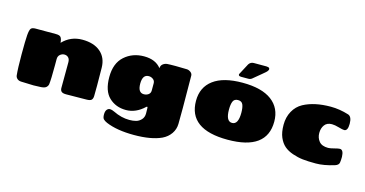

<svg xmlns="http://www.w3.org/2000/svg" viewBox="-90 -1144 3364 1768"><g transform="rotate(15 1592.0 -260.0)"><path d="M494 -43 495 -287Q495 -317 480 -332Q465 -347 442.5 -347Q420 -347 401.5 -331.5Q383 -316 383 -288V-227Q383 -95 377 -47Q374 -30 360 -17Q346 -4 310.5 -1.5Q275 1 240 1Q205 1 121 -3Q97 -4 83 -17Q69 -30 67 -47Q60 -112 60 -246Q60 -380 64 -429.5Q68 -479 79 -494Q90 -509 124 -509H319Q353 -509 364.5 -494Q376 -479 379 -443V-442Q456 -522 566.5 -522Q677 -522 740 -468Q803 -414 804.5 -319Q806 -224 806 -149Q806 -74 805 -48Q804 -22 791.5 -10.5Q779 1 743 1L551 3Q519 3 506.5 -8.5Q494 -20 494 -43Z M1244 -356Q1185 -356 1185 -269.5Q1185 -183 1242 -183Q1267 -183 1285.5 -196.5Q1304 -210 1304 -235V-304Q1304 -328 1285.5 -342Q1267 -356 1244 -356ZM1620 -461 1622 -154Q1622 -54 1621 -2Q1620 50 1591 92Q1562 134 1512 158Q1414 203 1251 203Q1088 203 984 159Q959 148 947.5 135.5Q936 123 936 91.5Q936 60 948.5 45Q961 30 978 30Q995 30 1020 42Q1097 80 1174 80Q1209 80 1237 72.5Q1265 65 1286.5 42Q1308 19 1308 -17L1307 -70Q1307 -80 1301 -80Q1298 -80 1295 -77Q1215 0 1119 0Q1023 0 958.5 -61Q894 -122 894 -254Q894 -386 970 -453.5Q1046 -521 1156 -521Q1266 -521 1319 -452Q1320 -478 1338 -492Q1356 -506 1378 -508Q1400 -510 1458 -510L1564 -508Q1583 -508 1601.5 -494.5Q1620 -481 1620 -461Z M2047 -599 2099 -697Q2116 -723 2146 -723H2266Q2288 -723 2294.5 -714Q2301 -705 2294.5 -693Q2288 -681 2276 -671Q2264 -661 2244 -644Q2198 -605 2168 -581Q2154 -570 2134 -570H2065Q2049 -570 2043.5 -578Q2038 -586 2047 -599ZM2154 -250Q2154 -301 2142 -328.5Q2130 -356 2095 -356Q2060 -356 2048 -328.5Q2036 -301 2036 -250Q2036 -138 2095 -138Q2154 -138 2154 -250ZM1722 -250Q1722 -379 1817 -450Q1912 -521 2095 -521Q2278 -521 2373 -450Q2468 -379 2468 -250Q2468 22 2095 22Q1722 22 1722 -250Z M2988 -365Q2941 -365 2918 -334Q2895 -303 2895 -257Q2895 -211 2922 -178Q2949 -145 3009 -145Q3028 -145 3065 -155Q3102 -165 3117 -165Q3152 -165 3154 -98Q3154 -69 3150.5 -44Q3147 -19 3113 -8Q3013 23 2936.5 23Q2860 23 2811.5 17.5Q2763 12 2713.5 -5Q2664 -22 2631.5 -50Q2599 -78 2578.5 -125.5Q2558 -173 2558 -245.5Q2558 -318 2589.5 -375Q2621 -432 2676 -462Q2780 -518 2936 -518Q3020 -518 3107 -491Q3144 -479 3144 -410.5Q3144 -342 3109 -342Q3094 -342 3054.5 -353.5Q3015 -365 2988 -365Z"/></g></svg>

Font: Chango
Style: Regular
Weight: 400
Designer: Manuel Lupez
Foundry: Fontstage
Version: Version 1.001